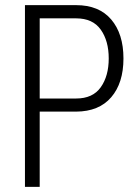

<svg xmlns="http://www.w3.org/2000/svg" viewBox="-20 -731 544 751"><path d="M135.3 -345.7H277.8Q342.8 -345.7 374 -389.6Q405.3 -433.6 405.3 -502.4Q405.3 -571.3 374 -615.2Q342.8 -659.2 277.8 -659.2H135.3ZM135.3 -294.4V0H77.6V-710.9H277.8Q367.2 -710.9 415 -654.8Q462.9 -598.6 462.9 -502.4Q462.9 -406.2 415 -350.6Q367.2 -294.9 277.8 -294.4Z"/></svg>

Font: RobotoCondensed-Light
Style: Light
Weight: 300
Designer: Google
Version: Version 1.200311; 2013